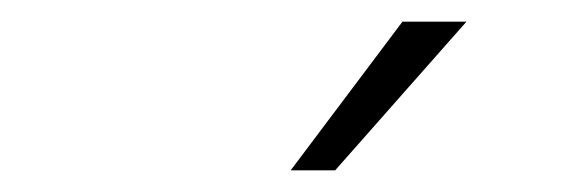

<svg xmlns="http://www.w3.org/2000/svg" viewBox="-20 -756 540 177"><path d="M289 -599H248L351 -736H410Z"/></svg>

Font: Creato Display Light
Style: Italic
Weight: 300
Italic angle: -10°
Version: Version 1.000